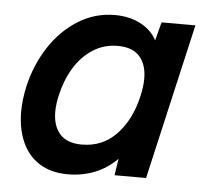

<svg xmlns="http://www.w3.org/2000/svg" viewBox="-43 -543 651 599"><g transform="rotate(5 283.0 -244.0)"><path d="M546.4 -487.8 434.6 0H335.9L343.8 -52.2Q312.5 -20.5 273.4 -5.4Q234.4 9.8 190.4 9.8Q137.2 9.8 100.8 -13.4Q64.5 -36.6 46.4 -77.9Q28.3 -119.1 28.3 -172.4Q28.3 -210.4 38.1 -253.9Q53.7 -320.8 89.8 -376.5Q126 -432.1 178.7 -465.1Q231.4 -498 293.5 -498Q338.9 -498 373.5 -480.2Q408.2 -462.4 425.3 -430.2L440.4 -487.8ZM401.9 -308.1Q401.9 -352.1 379.6 -377.4Q357.4 -402.8 311 -402.8Q267.6 -402.8 232.9 -380.4Q198.2 -357.9 175 -319.8Q151.9 -281.7 141.1 -234.4Q134.3 -205.6 134.3 -181.2Q134.3 -137.2 156.7 -111.8Q179.2 -86.4 225.6 -86.4Q291 -86.4 334.7 -132.8Q378.4 -179.2 395 -253.9Q401.9 -283.7 401.9 -308.1Z"/></g></svg>

Font: Acari Sans SemiBold
Style: Italic
Weight: 600
Italic angle: -13°
Designer: Alfredo Marco Pradil and Stefan Peev
Foundry: Hanken Design Co.
Version: Version 1.045;January 11, 2019;FontCreator 11.5.0.2425 64-bi